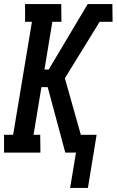

<svg xmlns="http://www.w3.org/2000/svg" viewBox="-26 -755 577 950"><path d="M321 175 350 0H297L210 -324H179L140 -88H173L174 0H-6V-88H39L132 -647H98V-735H277L278 -647H233L194 -411H215L408 -735H530L531 -647H467L295 -368L374 -88H452L409 175Z"/></svg>

Font: Iosevka Curly Slab Semibold
Style: Italic
Weight: 600
Italic angle: -9°
Monospace: yes
Designer: Belleve Invis
Foundry: Belleve Invis
Version: Version 22.1.2; ttfautohint (v1.8.4)